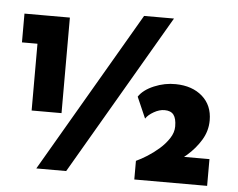

<svg xmlns="http://www.w3.org/2000/svg" viewBox="-51 -759 1030 831"><g transform="rotate(5 464.0 -343.5)"><path d="M25.4 -663.1H222.7V-248H92.8V-538.1H25.4ZM544.9 -347.7Q564.5 -377.9 610.8 -397.5Q657.2 -417 705.1 -416Q776.4 -415 820.3 -376.5Q864.3 -337.9 864.3 -272.5Q864.3 -226.6 840.3 -187Q816.4 -147.5 779.8 -115.7Q743.2 -84 705.6 -57.6Q668 -31.2 641.6 -11.7L665 -105.5H877.9V10.7H561.5V-70.3Q583 -80.1 609.4 -96.7Q635.7 -113.3 660.2 -134.8Q684.6 -156.2 701.2 -181.6Q717.8 -207 717.8 -233.4Q717.8 -267.6 705.6 -283.7Q693.4 -299.8 666 -299.8Q643.6 -299.8 619.6 -286.1Q595.7 -272.5 585 -255.9ZM671.9 -698.2 264.6 0H134.8L542 -698.2Z"/></g></svg>

Font: Josefin Sans CFJ
Style: Bold
Weight: 700
Designer: Santiago Orozco
Foundry: Typemade
Version: Version 2.001